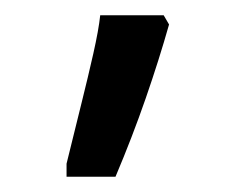

<svg xmlns="http://www.w3.org/2000/svg" viewBox="-20 -834 300 251"><path d="M67 -603V-620L87 -701Q95 -733 102 -764Q109 -795 111 -814H194L201 -802Q188 -756 170.5 -705.5Q153 -655 131 -603Z"/></svg>

Font: Noto Serif Armenian Medium
Style: Regular
Weight: 500
Version: Version 2.007